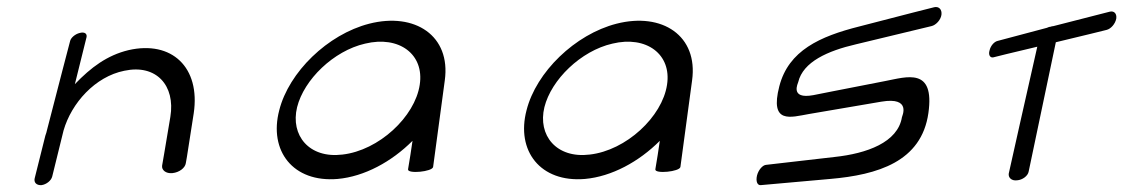

<svg xmlns="http://www.w3.org/2000/svg" viewBox="-20 -500 3319 559"><path d="M101 39C115 37 129 26 132 14L165 -120C188 -200 257 -277 342 -294C435 -314 491 -251 476 -160C460 -63 452 -18 452 -18C450 -5 463 6 482 4C502 2 519 -11 521 -25C521 -25 522 -26 544 -170C564 -304 480 -383 354 -354C292 -339 245 -304 198 -255L232 -392C234 -402 226 -408 212 -404C199 -401 186 -390 184 -380C184 -380 147 -239 117 -122C116 -116 114 -111 112 -105C81 18 81 19 81 19C78 31 86 40 101 39Z M1241 -14 1275 -266C1293 -396 1188 -465 1055 -431C934 -400 821 -290 793 -179C762 -61 833 32 963 21C1041 14 1120 -29 1181 -90C1177 -63 1173 -35 1168 -7C1166 7 1239 0 1241 -14ZM845 -188C865 -268 951 -352 1043 -373C1142 -397 1216 -342 1202 -253C1188 -160 1083 -62 977 -50C880 -38 825 -106 845 -188Z M1961 -14 1995 -266C2013 -396 1908 -465 1775 -431C1654 -400 1541 -290 1513 -179C1482 -61 1553 32 1683 21C1761 14 1840 -29 1901 -90C1897 -63 1893 -35 1888 -7C1886 7 1959 0 1961 -14ZM1565 -188C1585 -268 1671 -352 1763 -373C1862 -397 1936 -342 1922 -253C1908 -160 1803 -62 1697 -50C1600 -38 1545 -106 1565 -188Z M2557 -264C2428 -239 2348 -223 2348 -223C2278 -210 2304 -259 2304 -261C2318 -320 2390 -352 2472 -371C2558 -392 2692 -424 2692 -424C2705 -427 2719 -442 2721 -457C2723 -473 2713 -482 2700 -479C2700 -479 2608 -456 2482 -423C2367 -394 2276 -353 2249 -249C2220 -137 2283 -159 2335 -168C2457 -189 2546 -204 2546 -204C2635 -219 2606 -161 2606 -159C2594 -85 2503 -53 2410 -43C2324 -33 2210 -20 2210 -20C2200 -19 2188 -5 2184 11C2180 28 2185 40 2195 39C2195 39 2272 32 2397 21C2535 9 2663 -29 2683 -171C2702 -305 2620 -276 2557 -264Z M2885 -381C2875 -379 2864 -367 2861 -353C2857 -340 2863 -331 2872 -333C2872 -333 2931 -348 3000 -364C2978 -268 2917 5 2917 5C2915 17 2925 27 2941 25C2957 24 2973 12 2975 -1L3054 -377C3130 -395 3202 -413 3202 -413C3214 -416 3227 -430 3230 -446C3232 -461 3223 -469 3211 -466L3047 -424C3044 -424 3041 -423 3038 -422C3034 -422 3031 -420 3028 -419Z"/></svg>

Font: Hi. Perspective
Style: Perspective
Weight: 400
Designer: Mew Too, Robert Jablonski
Foundry: Cannot Into Space Fonts
Version: Version 1.996